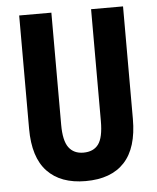

<svg xmlns="http://www.w3.org/2000/svg" viewBox="-52 -759 666 814"><g transform="rotate(-5 281.0 -352.0)"><path d="M502 -235Q502 -112 445.5 -51Q389 10 280 10Q174 10 117 -50Q60 -110 60 -232V-714H197V-237Q197 -169 218.5 -140Q240 -111 281 -111Q324 -111 345 -139.5Q366 -168 366 -238V-714H502Z"/></g></svg>

Font: Noto Sans Thai ExtCond
Style: Bold
Weight: 700
Width: 2
Designer: Monotype Design Team
Foundry: Monotype Imaging Inc.
Version: Version 2.002; ttfautohint (v1.8.4.7-5d5b)